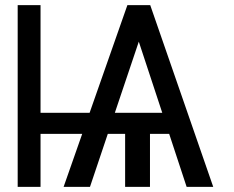

<svg xmlns="http://www.w3.org/2000/svg" viewBox="-20 -727 909 747"><path d="M137.7 -288.1H328.6L475.6 -707H564.5L809.6 0H706.1L638.2 -206.1H563.5V0H466.8V-206.1H399.4L330.1 0H227.5L299.8 -206.1H137.7V0H48.8V-707H137.7ZM611.3 -288.1 520 -564.9 426.8 -288.1Z"/></svg>

Font: Pretendard JP
Style: Regular
Weight: 400
Designer: Base glyphs from Inter by Rasmus Andersson; Hangeul glyphs from Noto Sans CJK(Source Han Sans) by Jang Soo-young and Kan
Foundry: Kil Hyung-jin
Version: Version 1.309